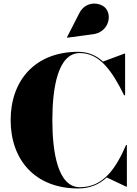

<svg xmlns="http://www.w3.org/2000/svg" viewBox="-20 -1052 774 1082"><path d="M504.5 -859C584.5 -869.5 612.5 -952.5 579.5 -1000.5C552.5 -1039.5 465 -1052 427 -978L357.5 -842L359 -839.5ZM695 -235H690.5C633.5 -104 563.5 3 430 3C306 3 275 -193 275 -375C275 -557 306 -753 430 -753C542 -753 612 -651.5 679.5 -515H685V-750H681.5L560.5 -705C522 -740 477 -760 420 -760C177 -760 40 -598 40 -375C40 -152 177 10 420 10C487.5 10 539 -12.5 581.5 -52L691.5 0H695Z"/></svg>

Font: Bodoni* 48pt Fatface
Style: Regular
Weight: 900
Version: Version 2.3